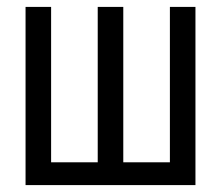

<svg xmlns="http://www.w3.org/2000/svg" viewBox="-20 -536 640 556"><path d="M54 -516H128V-66H263V-516H337V-66H472V-516H546V0H54Z"/></svg>

Font: PlemolJP35 Console
Style: Regular
Weight: 400
Version: v2.0.3; ttfautohint (v1.8.4.7-5d5b-dirty) -l 6 -r 45 -G 200 